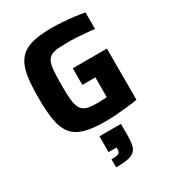

<svg xmlns="http://www.w3.org/2000/svg" viewBox="-232 -823 1131 1252"><g transform="rotate(-30 333.5 -197.0)"><path d="M362 8Q285 8 232 -2Q179 -12 144 -35.5Q109 -59 89.5 -99.5Q70 -140 62.5 -200Q55 -260 55 -344Q55 -428 62.5 -488Q70 -548 90 -588.5Q110 -629 145 -652.5Q180 -676 233 -686Q286 -696 362 -696Q396 -696 438 -693Q480 -690 521.5 -685Q563 -680 599 -673V-548Q565 -553 531.5 -555.5Q498 -558 470 -560Q442 -562 424 -562Q370 -562 335 -560Q300 -558 278 -547.5Q256 -537 245 -514Q234 -491 230.5 -449.5Q227 -408 227 -344Q227 -287 229.5 -248Q232 -209 240.5 -184Q249 -159 264.5 -145.5Q280 -132 305.5 -127Q331 -122 368 -122Q380 -122 394 -122.5Q408 -123 421 -124Q434 -125 443 -125V-274H345V-399H602V-14Q566 -7 523 -2.5Q480 2 438 5Q396 8 362 8ZM267 302V241Q296 241 310 238Q324 235 329 226.5Q334 218 334 203V191H274V72H436V152Q436 197 430.5 226Q425 255 408 271.5Q391 288 357.5 295Q324 302 267 302Z"/></g></svg>

Font: Saira Thin
Style: Bold
Weight: 700
Version: Version 1.101